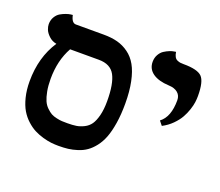

<svg xmlns="http://www.w3.org/2000/svg" viewBox="-100 -704 979 856"><g transform="rotate(20 389.5 -275.5)"><path d="M288.1 -411.1H151.9Q115.2 -345.2 115.2 -257.8Q115.2 -225.1 120.1 -199.5Q125 -173.8 132.3 -157.2Q139.6 -140.6 152.1 -128.7Q164.6 -116.7 175 -110.8Q185.5 -105 201.4 -101.6Q217.3 -98.1 227.3 -97.7Q237.3 -97.2 252.9 -97.2Q277.3 -97.2 294.7 -99.9Q312 -102.5 330.6 -111.8Q349.1 -121.1 360.4 -137.2Q371.6 -153.3 378.9 -181.9Q386.2 -210.4 386.2 -250Q386.2 -332.5 365 -371.8Q343.8 -411.1 288.1 -411.1ZM250 11.2Q232.4 11.2 215.1 9.3Q197.8 7.3 175.3 1Q152.8 -5.4 133.3 -15.4Q113.8 -25.4 94.5 -43Q75.2 -60.5 61.5 -83.5Q47.9 -106.4 39.3 -140.6Q30.8 -174.8 30.8 -215.8Q30.8 -329.6 85.9 -413.1Q64.5 -417 49.6 -431.2Q34.7 -445.3 29.3 -459Q23.9 -472.7 23.9 -483.9Q23.9 -503.9 33 -518.8Q42 -533.7 54.7 -541Q67.4 -548.3 80.1 -552.7Q92.8 -557.1 101.6 -558.1L110.8 -559.1Q118.2 -523.9 138.2 -523.9H271Q307.1 -523.9 335.9 -516.4Q364.7 -508.8 389.6 -490.7Q414.6 -472.7 430.9 -443.6Q447.3 -414.6 456.5 -370.1Q465.8 -325.7 465.8 -267.1Q465.8 -215.8 459.2 -174.3Q452.6 -132.8 441.7 -104.2Q430.7 -75.7 414.1 -54.4Q397.5 -33.2 379.6 -20.8Q361.8 -8.3 338.9 -1Q315.9 6.3 295.4 8.8Q274.9 11.2 250 11.2Z M652.8 -230 636.7 -250Q678.7 -281.2 678.7 -360.8Q678.7 -383.3 663.3 -396.2Q647.9 -409.2 620.6 -410.2Q570.8 -412.6 543.7 -431.9Q516.6 -451.2 516.6 -484.9Q516.6 -503.9 525.1 -519Q533.7 -534.2 545.9 -542Q558.1 -549.8 570.3 -554.7Q582.5 -559.6 590.8 -560.5L599.6 -562Q601.6 -548.3 606.4 -539.6Q611.3 -530.8 619.4 -527.3Q627.4 -523.9 633.5 -522.9Q639.6 -522 649.9 -522Q715.8 -522 737.3 -500.5Q758.8 -479 758.8 -410.2Q758.8 -396 756.8 -380.6Q754.9 -365.2 747.8 -343.8Q740.7 -322.3 729.7 -303Q718.8 -283.7 699 -263.7Q679.2 -243.7 652.8 -230Z"/></g></svg>

Font: Linux Libertine G
Style: Bold
Weight: 700
Designer: Philipp H. Poll
Foundry: Philipp H. Poll
Version: Version 5.0.3